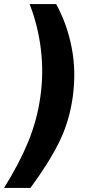

<svg xmlns="http://www.w3.org/2000/svg" viewBox="-84 -762 441 947"><path d="M115 -284Q99 -170 55.5 -63.5Q12 43 -64 165H66Q156 43 207 -59.5Q258 -162 275 -285Q292 -409 270 -525Q248 -641 193 -742H62Q103 -637 117.5 -520Q132 -403 115 -284Z"/></svg>

Font: Morrison ExtraBold
Style: Regular
Weight: 800
Designer: Pablo Impallari, Rodrigo Fuenzalida (Modified by Dan O. Williams)
Version: Version 0.03;June 6, 2019;FontCreator 11.5.0.2425 64-bit; tt